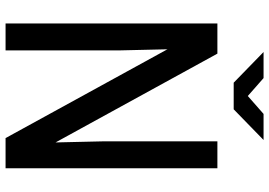

<svg xmlns="http://www.w3.org/2000/svg" viewBox="-162 -828 990 707"><g transform="rotate(90 333.5 -475.0)"><path d="M268 -950 334 -892 400 -950H496L383 -840H285L172 -950ZM600 0H489L162 -596L166 -423V0H67V-780H178L505 -184L501 -357V-780H600Z"/></g></svg>

Font: Coupeur_Texte
Style: Regular
Weight: 400
Designer: Léa Rolland
Version: Version 1.000;PS 001.000;hotconv 1.0.88;makeotf.lib2.5.64775